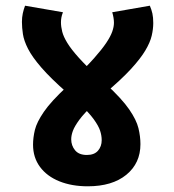

<svg xmlns="http://www.w3.org/2000/svg" viewBox="-20 -652 610 674"><path d="M215 -327Q158 -377 125.5 -414.5Q93 -452 78.5 -480.5Q64 -509 60.5 -532Q57 -555 57 -575Q57 -591 60 -605Q63 -619 68 -632L201 -609Q197 -599 195.5 -590.5Q194 -582 194 -574Q194 -558 198.5 -540.5Q203 -523 216.5 -501Q230 -479 256.5 -449.5Q283 -420 327 -379L353 -356Q408 -305 433.5 -268Q459 -231 466 -202Q473 -173 473 -146Q473 -79 423.5 -38.5Q374 2 288 2Q232 2 188.5 -15.5Q145 -33 120.5 -66Q96 -99 96 -144Q96 -169 102.5 -196Q109 -223 134 -259.5Q159 -296 214 -347L239 -375Q283 -417 310.5 -448Q338 -479 353 -501.5Q368 -524 374 -541Q380 -558 380 -572Q380 -580 378.5 -589.5Q377 -599 374 -609L506 -632Q512 -618 515 -604.5Q518 -591 518 -571Q518 -550 512.5 -526.5Q507 -503 490 -474.5Q473 -446 439.5 -409.5Q406 -373 349 -325L308 -285Q275 -254 258.5 -231.5Q242 -209 236 -193Q230 -177 230 -163Q230 -141 243.5 -124.5Q257 -108 285 -108Q311 -108 324 -123Q337 -138 337 -160Q337 -176 331.5 -193Q326 -210 309 -233.5Q292 -257 257 -290Z"/></svg>

Font: Noto Sans Devanagari
Style: Regular
Weight: 400
Designer: Jelle Bosma - Monotype Design Team
Foundry: Monotype Imaging Inc.
Version: Version 2.003